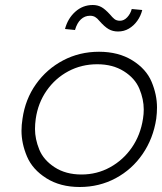

<svg xmlns="http://www.w3.org/2000/svg" viewBox="-20 -738 648 768"><path d="M299 10Q221 10 165.5 -25Q110 -60 88 -112Q66 -164 66 -215Q66 -238 70 -263Q81 -341 124 -401.5Q167 -462 232.5 -496.5Q298 -531 376 -531Q454 -531 509.5 -496.5Q565 -462 586.5 -410.5Q608 -359 608 -308Q608 -287 605 -263Q593 -184 550.5 -122Q508 -60 442.5 -25Q377 10 299 10ZM306 -40Q368 -40 420.5 -69Q473 -98 507.5 -148Q542 -198 552 -263Q555 -282 555 -300Q555 -341 537.5 -383Q520 -425 475.5 -453Q431 -481 369 -481Q306 -481 253.5 -453Q201 -425 166.5 -375.5Q132 -326 123 -263Q120 -242 120 -222Q120 -182 137 -140Q154 -98 198.5 -69Q243 -40 306 -40ZM452 -612Q431 -612 414.5 -621.5Q398 -631 377 -655Q369 -665 360.5 -670Q352 -675 340 -675Q319 -675 303.5 -660.5Q288 -646 280 -618L240 -622Q251 -664 281 -691Q311 -718 351 -718Q370 -718 385 -710Q400 -702 421 -679Q429 -669 437.5 -662Q446 -655 460 -655Q476 -655 489 -669Q502 -683 507 -702L549 -698Q543 -674 529 -654.5Q515 -635 495.5 -623.5Q476 -612 452 -612Z"/></svg>

Font: Lexend ExtLt
Style: Italic
Weight: 250
Italic angle: -8.13011°
Designer: Bonnie Shaver-Troup, Thomas Jockin
Foundry: Lexend
Version: Version 1.007